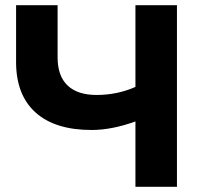

<svg xmlns="http://www.w3.org/2000/svg" viewBox="-20 -720 789 740"><path d="M662 -700V0H502V-252Q411 -219 333 -219Q192 -219 117 -286.5Q42 -354 42 -481V-700H202V-499Q202 -427 240.5 -390.5Q279 -354 352 -354Q432 -354 502 -385V-700Z"/></svg>

Font: mBank
Style: Bold
Weight: 700
Designer: Julieta Ulanovsky
Foundry: Julieta Ulanovsky
Version: Version 7.200